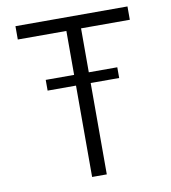

<svg xmlns="http://www.w3.org/2000/svg" viewBox="-90 -902 870 979"><g transform="rotate(-10 345.5 -412.5)"><path d="M307.5 0V-756H56V-825H636V-756H383.5V0ZM160.5 -473V-528.5H531V-473Z"/></g></svg>

Font: Spartan Thin
Style: Regular
Weight: 400
Version: Version 1.004